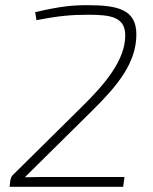

<svg xmlns="http://www.w3.org/2000/svg" viewBox="-20 -722 590 742"><path d="M318 -702C262 -702 214 -698 116 -675L121 -644C208 -661 256 -665 321 -665C407 -665 464 -657 464 -585C464 -490 386 -397 296 -309L29 -45C24 -40 22 -33 20 -26L17 0H456L461 -38H190C152 -38 114 -38 76 -37L335 -293C430 -387 507 -476 507 -589C507 -685 436 -702 318 -702Z"/></svg>

Font: Exo 2 Extra Light
Style: Italic
Weight: 250
Italic angle: -8°
Designer: Natanael Gama
Version: Version 1.001;PS 001.001;hotconv 1.0.88;makeotf.lib2.5.64775